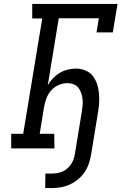

<svg xmlns="http://www.w3.org/2000/svg" viewBox="-20 -755 640 977"><path d="M210 202 211 128H247Q267 128 287 122Q307 116 323 102Q339 88 348.5 68.5Q358 49 361 29L396 -185Q399 -202 400.5 -218.5Q402 -235 400 -251Q398 -267 393 -282Q388 -297 378.5 -309Q369 -321 353.5 -326.5Q338 -332 322 -332Q300 -332 277.5 -322Q255 -312 239.5 -294Q224 -276 216 -254Q208 -232 204 -210L182 -74H256L257 0H37V-74H98L195 -661H144V-735H578L554 -590H471L483 -662H279L223 -321Q234 -340 249 -356Q264 -372 283 -383.5Q302 -395 323.5 -400.5Q345 -406 365 -406Q391 -406 414.5 -396.5Q438 -387 452.5 -368Q467 -349 474.5 -325.5Q482 -302 484 -276.5Q486 -251 484 -225Q482 -199 477 -173L444 29Q440 52 433 74.5Q426 97 412.5 118Q399 139 379.5 155.5Q360 172 338 182.5Q316 193 292.5 197.5Q269 202 246 202Z"/></svg>

Font: Iosevka Etoile
Style: Italic
Weight: 400
Italic angle: -9°
Designer: Belleve Invis
Foundry: Belleve Invis
Version: Version 22.1.2; ttfautohint (v1.8.4)